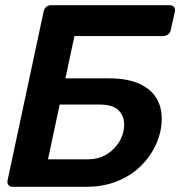

<svg xmlns="http://www.w3.org/2000/svg" viewBox="-20 -720 695 740"><path d="M28 0Q18 0 12.5 -7Q7 -14 9 -24L148 -675Q150 -686 158 -693Q166 -700 176 -700H634Q645 -700 650.5 -693Q656 -686 654 -675L638 -605Q637 -595 628.5 -588Q620 -581 609 -581H267L232 -418H401Q479 -418 527.5 -392Q576 -366 593.5 -320Q611 -274 598 -213Q589 -172 565.5 -133.5Q542 -95 506 -65Q470 -35 421 -17.5Q372 0 312 0ZM165 -106H320Q356 -106 384 -121Q412 -136 431 -161Q450 -186 456 -215Q465 -259 443 -288Q421 -317 365 -317H210Z"/></svg>

Font: Rubik Medium
Style: Italic
Weight: 500
Italic angle: -12°
Designer: Hubert and Fischer
Foundry: Hubert and Fischer
Version: Version 2.300;gftools[0.9.30]